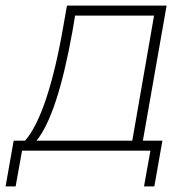

<svg xmlns="http://www.w3.org/2000/svg" viewBox="-66 -540 669 688"><path d="M-46 128H-10L13 0H473L450 128H487L516 -36H446L531 -520H174L162 -452C126 -242 79 -99 24 -36H-17ZM65 -36C114 -97 157 -223 194 -430L203 -484H486L408 -36Z"/></svg>

Font: Fixel Display ExtraLight
Style: Italic
Weight: 200
Italic angle: -10°
Designer: AlfaBravo + MacPaw
Foundry: Kyrylo Tkachov, Marchela Mozhyna, Serhii Makarenko, Maria Weinstein, Zakhar Kryvoshyya
Version: Version 1.210;Glyphs 3.2 (3217)